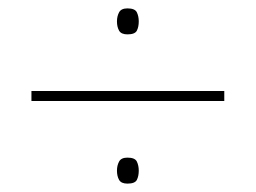

<svg xmlns="http://www.w3.org/2000/svg" viewBox="-20 -582 610 458"><path d="M284 -500Q269 -500 264 -509Q259 -518 259 -531Q259 -543 264 -552.5Q269 -562 284 -562Q302 -562 306.5 -552.5Q311 -543 311 -531Q311 -518 306.5 -509Q302 -500 284 -500ZM55 -341V-365H515V-341ZM284 -144Q269 -144 264 -153Q259 -162 259 -175Q259 -187 264 -196.5Q269 -206 284 -206Q302 -206 306.5 -196.5Q311 -187 311 -175Q311 -162 306.5 -153Q302 -144 284 -144Z"/></svg>

Font: Noto Sans Thai Looped UI Thin
Style: Regular
Weight: 100
Designer: Cadson Demak Team
Foundry: Cadson Demak Co., Ltd.
Version: Version 1.000; ttfautohint (v1.8.4.7-5d5b)